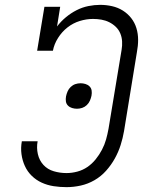

<svg xmlns="http://www.w3.org/2000/svg" viewBox="-20 -763 640 791"><path d="M254 8Q227 8 201 4Q175 0 152 -10.5Q129 -21 111 -38.5Q93 -56 82.5 -79Q72 -102 68.5 -128Q65 -154 70 -181H135Q130 -154 136 -128Q142 -102 159 -83.5Q176 -65 201.5 -57.5Q227 -50 254 -50Q276 -50 298.5 -56Q321 -62 340 -75Q359 -88 374 -106.5Q389 -125 400 -146Q411 -167 417 -188.5Q423 -210 427 -232L481 -558Q484 -575 483 -592.5Q482 -610 475.5 -625.5Q469 -641 457 -652.5Q445 -664 430 -671.5Q415 -679 398 -682Q381 -685 363 -685Q336 -685 308.5 -676.5Q281 -668 258 -650Q235 -632 219 -606.5Q203 -581 198 -554H133L163 -735H228L215 -654Q231 -675 251.5 -692Q272 -709 295.5 -721Q319 -733 344 -738Q369 -743 393 -743Q418 -743 442 -737.5Q466 -732 486 -719.5Q506 -707 520.5 -688.5Q535 -670 542 -647Q549 -624 549 -599Q549 -574 544 -548L491 -223Q486 -194 477 -165.5Q468 -137 453 -110Q438 -83 417 -59.5Q396 -36 369 -20.5Q342 -5 312.5 1.5Q283 8 254 8ZM297 -315Q287 -315 277 -318Q267 -321 260 -328Q253 -335 251.5 -345Q250 -355 252 -366Q254 -376 258.5 -386.5Q263 -397 271.5 -405Q280 -413 290.5 -416.5Q301 -420 312 -420Q322 -420 332 -417Q342 -414 349 -407Q356 -400 357.5 -390Q359 -380 357 -369Q355 -359 350.5 -348.5Q346 -338 337.5 -330Q329 -322 318.5 -318.5Q308 -315 297 -315Z"/></svg>

Font: Iosevka Etoile Light
Style: Italic
Weight: 300
Italic angle: -9°
Designer: Belleve Invis
Foundry: Belleve Invis
Version: Version 22.1.2; ttfautohint (v1.8.4)